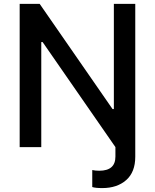

<svg xmlns="http://www.w3.org/2000/svg" viewBox="-20 -747 787 975"><path d="M558.2 -727.3H666.9V48.7Q666.9 127.1 620.7 167.6Q574.6 208.1 499.3 208.1Q464.8 208.1 448.5 202.8V116.5Q464.5 120 484 120Q566.1 120 566.1 48.3V0L196.4 -533.4H189.6V0H79.9V-727.3H181.5L551.5 -193.2H558.2Z"/></svg>

Font: TID UI Medium
Style: Regular
Weight: 500
Designer: The TID Project Authors
Foundry: Bakken & Bæck
Version: Version 1.001;hotconv 1.0.109;makeotfexe 2.5.65596